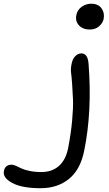

<svg xmlns="http://www.w3.org/2000/svg" viewBox="-304 -742 577 1021"><path d="M172.9 -585Q136.2 -585 115.7 -607.4Q95.2 -629.9 102.1 -662.1Q106.9 -688.5 129.6 -705.3Q152.3 -722.2 181.2 -722.2Q218.3 -722.2 235.8 -697.8Q253.4 -673.3 247.1 -641.1Q242.7 -619.6 223.1 -602.3Q203.6 -585 172.9 -585ZM-87.9 258.8Q-187 258.8 -238.8 231Q-290.5 203.1 -283.2 168Q-277.3 133.8 -242.2 133.8Q-232.9 133.8 -219 139.9Q-205.1 146 -190.7 153.3Q-176.3 160.6 -147.7 166.7Q-119.1 172.9 -84 172.9Q-27.8 172.9 8.8 140.9Q45.4 108.9 58.1 46.9Q73.2 -31.2 79.6 -100.8Q85.9 -170.4 84.2 -212.4Q82.5 -254.4 79.6 -294.7Q76.7 -335 74 -354.7Q71.3 -374.5 76.2 -399.9Q81.5 -428.7 96.2 -443.4Q110.8 -458 128.9 -458Q163.1 -458 167 -401.9Q186.5 -150.9 144 58.1Q124 159.7 63 209.2Q2 258.8 -87.9 258.8Z"/></svg>

Font: Shantell Sans Irregular
Style: Italic
Weight: 400
Italic angle: -11.31°
Designer: Stephen Nixon, Anya Danilova, Shantell Martin
Foundry: Arrow Type
Version: Version 1.006;[9816181b4]